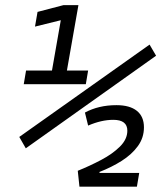

<svg xmlns="http://www.w3.org/2000/svg" viewBox="-20 -713 626 734"><path d="M283.7 0.5 277.3 -60.1Q323.2 -78.6 366.7 -101.6Q410.2 -124.5 438.5 -152.6Q466.8 -180.7 466.8 -213.4Q466.8 -254.9 413.1 -254.9Q367.7 -254.9 316.9 -232.9L304.7 -282.7Q356.9 -311 425.3 -311Q476.1 -311 503.2 -289.3Q530.3 -267.6 530.3 -226.1Q530.3 -186.5 507.1 -154.5Q483.9 -122.6 445.3 -98.1Q406.7 -73.7 360.4 -55.7V-51.8H512.2L503.4 0.5ZM70.8 -391.1 79.6 -443.4H178.7L212.4 -635.7L113.8 -611.3L123.5 -667.5L222.7 -693.4H279.8L235.8 -443.4H316.9L308.1 -391.1ZM78.6 -146 53.7 -189.5 551.8 -542.5 576.7 -500Z"/></svg>

Font: Cascadia Code PL Light
Style: Italic
Weight: 300
Italic angle: -10°
Monospace: yes
Designer: Aaron Bell
Foundry: Saja Typeworks
Version: Version 2404.023; ttfautohint (v1.8.4)